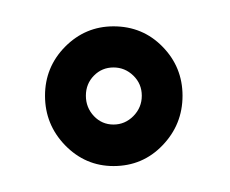

<svg xmlns="http://www.w3.org/2000/svg" viewBox="-20 -717 177 148"><path d="M67.5 -589Q90 -589 105.3 -605Q120.7 -621 120.7 -643.2Q120.7 -665.3 105.3 -681Q90 -696.7 67.5 -696.7Q45.8 -696.7 30.2 -681Q14.7 -665.3 14.7 -643.2Q14.7 -621 30.2 -605Q45.8 -589 67.5 -589ZM67.5 -621Q58.6 -621 52.4 -627.5Q46.2 -634.1 46.2 -643.2Q46.2 -652.4 52.4 -658.7Q58.6 -665 67.5 -665Q76.3 -665 82.8 -658.7Q89.3 -652.4 89.3 -643.2Q89.3 -634.1 82.8 -627.5Q76.3 -621 67.5 -621Z"/></svg>

Font: Anybody Thin
Style: Regular
Weight: 100
Designer: Tyler Finck
Foundry: Etcetera Type Company
Version: Version 1.114;gftools[0.9.25]